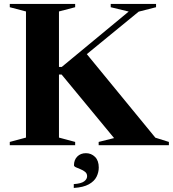

<svg xmlns="http://www.w3.org/2000/svg" viewBox="-20 -735 875 972"><path d="M278.5 -677V-396H292.5L631.5 -676.5L540.5 -698.5V-715H770V-698.5L682 -676L419.5 -461L766.5 -38L835 -16.5V0H479.5V-16.5L557.5 -36L292 -357.5H278.5V-38.5L360.5 -16.5V0H29.5V-16.5L111.5 -38.5V-677L29.5 -698.5V-715H360.5V-698.5ZM353.5 197Q391 194.5 406 183.2Q421 172 421 157Q421 143.5 411 135.2Q401 127 387.8 121.8Q374.5 116.5 364.5 112Q354.5 107.5 354.5 101.5Q354.5 74.5 371.2 57.5Q388 40.5 415 40.5Q442 40.5 461 59.2Q480 78 480 113Q480 137 468.8 159.8Q457.5 182.5 429.8 198Q402 213.5 353.5 216.5Z"/></svg>

Font: Newsreader Display SemiBold
Style: Regular
Weight: 600
Designer: Hugues Gentile
Foundry: Production Type
Version: Version 1.001